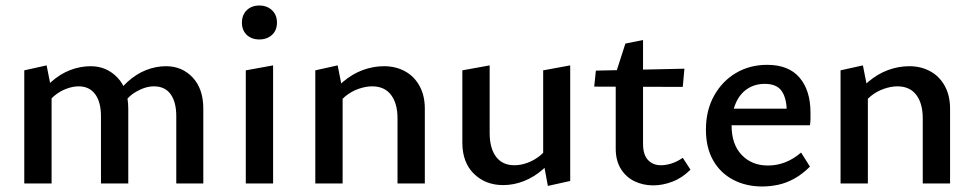

<svg xmlns="http://www.w3.org/2000/svg" viewBox="-20 -665 3532 696"><path d="M619 0V-244Q619 -295 598.5 -323.5Q578 -352 538 -352Q507 -352 472.5 -332Q438 -312 418 -272L386 -297Q411 -340 442.5 -368.5Q474 -397 509.5 -411Q545 -425 582 -425Q640 -425 678.5 -384Q717 -343 717 -271V0ZM346 0V-244Q346 -295 325 -323.5Q304 -352 265 -352Q244 -352 220 -343Q196 -334 175.5 -316.5Q155 -299 141 -272L109 -297Q134 -340 166 -368.5Q198 -397 234.5 -411Q271 -425 309 -425Q366 -425 405.5 -384Q445 -343 445 -271V0ZM68 0V-410L149 -428L167 -337V0Z M871 0V-410L970 -428V0ZM920 -522Q892 -522 874.5 -538.5Q857 -555 857 -583Q857 -611 874.5 -628Q892 -645 920 -645Q948 -645 966 -628Q984 -611 984 -583Q984 -555 966 -538.5Q948 -522 920 -522Z M1421 0V-236Q1421 -290 1397.5 -321Q1374 -352 1329 -352Q1306 -352 1280 -343Q1254 -334 1232.5 -316.5Q1211 -299 1196 -272L1164 -297Q1190 -340 1223.5 -368.5Q1257 -397 1295 -411Q1333 -425 1372 -425Q1414 -425 1447.5 -407Q1481 -389 1500.5 -354Q1520 -319 1520 -271V0ZM1123 0V-410L1204 -428L1222 -337V0Z M1804 6Q1740 6 1698 -35Q1656 -76 1656 -148V-410L1755 -428V-183Q1755 -128 1778 -97Q1801 -66 1845 -66Q1868 -66 1892.5 -75Q1917 -84 1938.5 -101.5Q1960 -119 1974 -146L2006 -122Q1981 -80 1948.5 -51.5Q1916 -23 1879 -8.5Q1842 6 1804 6ZM1966 9 1949 -83V-410L2047 -428V-9Z M2348 7Q2311 7 2280 -8Q2249 -23 2230.5 -53Q2212 -83 2212 -126V-398L2247 -507L2311 -520V-144Q2311 -104 2329 -85Q2347 -66 2376 -66Q2394 -66 2414.5 -72.5Q2435 -79 2455 -93L2483 -50Q2453 -20 2417.5 -6.5Q2382 7 2348 7ZM2455 -350 2134 -351 2140 -409 2461 -416Z M2743 11Q2684 11 2637.5 -13.5Q2591 -38 2565 -84Q2539 -130 2539 -195Q2539 -265 2568.5 -318Q2598 -371 2648 -400.5Q2698 -430 2761 -430Q2839 -430 2878.5 -383.5Q2918 -337 2918 -257Q2918 -247 2918 -234.5Q2918 -222 2916 -211H2832V-259Q2832 -308 2814 -334.5Q2796 -361 2752 -361Q2716 -361 2688.5 -342.5Q2661 -324 2646.5 -289.5Q2632 -255 2632 -210Q2632 -142 2668.5 -103.5Q2705 -65 2764 -65Q2796 -65 2826 -76.5Q2856 -88 2884 -112L2916 -61Q2888 -33 2858.5 -17Q2829 -1 2800 5Q2771 11 2743 11ZM2589 -211 2600 -271H2904V-211Z M3325 0V-236Q3325 -290 3301.5 -321Q3278 -352 3233 -352Q3210 -352 3184 -343Q3158 -334 3136.5 -316.5Q3115 -299 3100 -272L3068 -297Q3094 -340 3127.5 -368.5Q3161 -397 3199 -411Q3237 -425 3276 -425Q3318 -425 3351.5 -407Q3385 -389 3404.5 -354Q3424 -319 3424 -271V0ZM3027 0V-410L3108 -428L3126 -337V0Z"/></svg>

Font: Ysabeau SemiBold
Style: Regular
Weight: 600
Designer: Christian Thalmann (Catharsis Fonts)
Version: Version 2.000;gftools[0.9.27.dev2+g8671c4b]